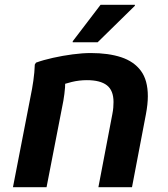

<svg xmlns="http://www.w3.org/2000/svg" viewBox="-20 -780 701 800"><path d="M34 0 107 -376Q114 -409 119 -444Q124 -479 125 -511L130 -519Q160 -530 200.5 -539Q241 -548 282.5 -553.5Q324 -559 358 -559Q432 -559 485 -541.5Q538 -524 567 -485Q596 -446 596 -379Q596 -363 594 -344Q592 -325 588 -304L530 0H390L448 -304Q451 -319 452 -331.5Q453 -344 453 -355Q453 -403 425.5 -424.5Q398 -446 342 -446Q310 -446 279 -438.5Q248 -431 227 -422L250 -462Q253 -442 251 -415.5Q249 -389 244 -360L174 0ZM283 -604V-608L399 -760H542V-756L387 -604Z"/></svg>

Font: Kufam SemiBold
Style: Italic
Weight: 600
Italic angle: -11°
Designer: Artur Schmal
Foundry: Original Type
Version: Version 1.301; ttfautohint (v1.8.3)